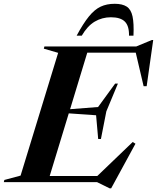

<svg xmlns="http://www.w3.org/2000/svg" viewBox="-66 -960 828 1012"><path d="M511.5 32.5 445.5 0H-46L-43 -11.5L42.5 -34.5L240.5 -681.5L165 -703.5L168 -715H652L734 -749H741.5L707 -505.5H691L649.5 -682.5H394L303.5 -384.5L451 -396L541 -519.5H555.5L494.5 -373L466 -227.5H451.5L440.5 -352.5L296.5 -362.5L196 -32.5H447L633.5 -211.5L648 -202.5L520 32.5ZM518.5 -869Q472 -869 433.2 -846Q394.5 -823 365 -772H338Q373 -837 402.8 -873.5Q432.5 -910 464.5 -925Q496.5 -940 538.5 -940Q579 -940 601.8 -925.2Q624.5 -910.5 632.5 -873.8Q640.5 -837 637.5 -772H614Q615 -823.5 592 -846.2Q569 -869 518.5 -869Z"/></svg>

Font: Newsreader Display SemiBold
Style: Italic
Weight: 600
Italic angle: -17°
Designer: Hugues Gentile
Foundry: Production Type
Version: Version 1.001